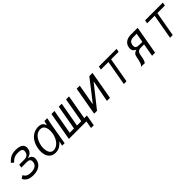

<svg xmlns="http://www.w3.org/2000/svg" viewBox="338 -1967 3524 3524"><g transform="rotate(-45 2100.0 -205.5)"><path d="M59.5 -93 118 -133Q135.5 -94 170.8 -74Q206 -54 261.5 -54Q335.5 -54 375.8 -79.8Q416 -105.5 423.5 -146.5L426 -161.5Q428 -171 428 -181.5Q428 -246 342 -246H201L212 -310H339Q389 -310 418.8 -331.2Q448.5 -352.5 455.5 -392.5L458 -404.5Q459.5 -413.5 459.5 -421Q459.5 -451.5 433.5 -467.2Q407.5 -483 348 -483Q287.5 -483 245.5 -462.2Q203.5 -441.5 173.5 -403L127 -442Q173 -496.5 226.2 -522.8Q279.5 -549 355 -549Q445.5 -549 490.8 -518.2Q536 -487.5 536 -430.5Q536 -417 533 -401Q525 -355 497 -327Q469 -299 422 -287.5L415.5 -278.5Q458.5 -271.5 480.5 -246Q502.5 -220.5 502.5 -180Q502.5 -163.5 500 -151Q486.5 -73.5 423.8 -30.8Q361 12 259 12Q180.5 12 133 -14.5Q85.5 -41 59.5 -93Z M661 -204.5Q661 -243 668.5 -285Q683.5 -366 722 -427.5Q760.5 -489 819.5 -523Q878.5 -557 952.5 -557Q1001 -557 1032.5 -538.2Q1064 -519.5 1078.5 -472L1086 -473L1105.5 -550H1179Q1163 -486 1158 -456L1091 -67L1080.5 0H1016Q1020 -25 1031.5 -72L1036 -91Q1002 -50.5 954 -20.8Q906 9 843.5 9Q784 9 743 -18Q702 -45 681.5 -93Q661 -141 661 -204.5ZM1051 -282Q1056 -315.5 1056 -343.5Q1056 -410.5 1029.5 -454.2Q1003 -498 944 -498Q886 -498 843.8 -462.8Q801.5 -427.5 777.2 -376.8Q753 -326 744 -275.5Q738.5 -245.5 738.5 -212Q738.5 -144.5 763.8 -97.5Q789 -50.5 845.5 -50Q898.5 -50.5 942 -83.8Q985.5 -117 1013.5 -170.2Q1041.5 -223.5 1051 -282Z M1645.5 0H1190.5L1287.5 -550H1366.5L1281.5 -69H1392.5L1477.5 -550H1554.5L1469.5 -69H1581.5L1666.5 -550H1744.5L1660 -71H1729L1691 146H1620Z M1943 -550H2023L1952 -146.5V-140L2271 -550H2354L2257 0H2178L2259 -431.5L2254 -421L1921 0H1846Z M2702 -485H2507L2518.5 -550H2978.5L2967 -485H2772L2686.5 0H2616.5Z M3130.5 -174Q3138 -221.5 3159.5 -245.8Q3181 -270 3224.5 -282.5Q3154 -310.5 3154 -381Q3154 -395.5 3157 -412Q3169 -478.5 3219.8 -514.2Q3270.5 -550 3352.5 -550H3525.5L3428.5 0H3349.5L3394 -251H3311Q3275 -251 3254 -239.2Q3233 -227.5 3221.5 -201.8Q3210 -176 3203.5 -130Q3198.5 -98.5 3194.8 -80.2Q3191 -62 3182.8 -40.8Q3174.5 -19.5 3160 2L3058.5 -1Q3087 -11.5 3103.8 -61.8Q3120.5 -112 3130.5 -174ZM3403.5 -306 3435 -485H3357.5Q3301.5 -485 3272 -464Q3242.5 -443 3234.5 -396Q3232 -384 3232 -370Q3232 -343 3245 -329Q3258 -315 3280.2 -310.5Q3302.5 -306 3337 -306Z M3902 -485H3707L3718.5 -550H4178.5L4167 -485H3972L3886.5 0H3816.5Z"/></g></svg>

Font: JuliaMono Light
Style: Italic
Weight: 300
Italic angle: -9°
Monospace: yes
Designer: cormullion
Foundry: corm
Version: Version 0.054; ttfautohint (v1.8.4)